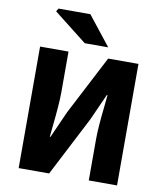

<svg xmlns="http://www.w3.org/2000/svg" viewBox="-100 -1030 950 1111"><g transform="rotate(10 375.0 -474.5)"><path d="M86 -714H253V-473Q253 -408 238 -271L232 -210H236L306 -367L486 -714H664V0H498V-243Q498 -310 512 -434L519 -505H515L445 -349L265 0H86ZM142 -931 153 -949H340L475 -778H337Z"/></g></svg>

Font: Nebula Sans Bold
Style: Regular
Weight: 700
Designer: Paul D. Hunt for Adobe (as Source Sans)
Foundry: Nebula Entertainment & Broadcasting LLC
Version: Version 1.010